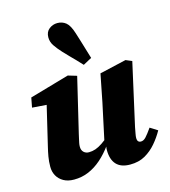

<svg xmlns="http://www.w3.org/2000/svg" viewBox="-118 -886 884 996"><g transform="rotate(-15 324.0 -387.5)"><path d="M157 16Q124 16 101 3Q78 -10 66 -31.5Q54 -53 54 -80Q54 -108 58.5 -134Q63 -160 69 -184L126 -424L165 -392L42 -401L52 -453L264 -514L311 -500L241 -206Q238 -193 235.5 -181.5Q233 -170 231 -160.5Q229 -151 229 -141Q229 -122 240 -111.5Q251 -101 268 -101Q286 -101 303.5 -107Q321 -113 341 -126.5Q361 -140 384 -160L394 -112H366Q337 -72 304.5 -43.5Q272 -15 235.5 0.5Q199 16 157 16ZM458 16Q409 16 384.5 -10.5Q360 -37 360 -88Q360 -97 361.5 -105.5Q363 -114 364 -124H357L402 -334Q409 -372 416.5 -407.5Q424 -443 431 -481L574 -514L607 -500L532 -165Q529 -148 526 -133Q523 -118 523 -108Q523 -97 528 -91Q533 -85 543 -85Q557 -85 570 -99Q583 -113 604 -143L644 -118Q625 -84 599 -53.5Q573 -23 539 -3.5Q505 16 458 16ZM405 -571 359 -546Q344 -563 328.5 -578.5Q313 -594 298 -609.5Q283 -625 268 -641Q245 -666 231.5 -686.5Q218 -707 218 -731Q218 -760 237.5 -775.5Q257 -791 282 -791Q308 -791 327.5 -775.5Q347 -760 361 -715Q369 -691 376 -667Q383 -643 390.5 -619Q398 -595 405 -571Z"/></g></svg>

Font: Source Serif 4 ExtraBold
Style: Italic
Weight: 800
Italic angle: -12°
Designer: Frank Grießhammer
Foundry: Adobe Systems Incorporated
Version: Version 4.004;hotconv 1.0.116;makeotfexe 2.5.65601